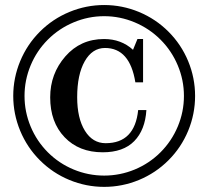

<svg xmlns="http://www.w3.org/2000/svg" viewBox="-20 -729 822 764"><path d="M388.7 -123Q294.4 -123 237.1 -182.9Q179.7 -242.7 179.7 -341.8Q179.7 -435.5 240 -504.6Q300.3 -573.7 394 -573.7Q462.4 -573.7 509.3 -530.8L526.9 -573.7H549.3V-401.4H518.6Q496.6 -538.1 397.9 -538.1Q347.2 -538.1 317.1 -485.1Q287.1 -432.1 287.1 -342.3Q287.1 -258.3 317.9 -208.7Q348.6 -159.2 400.4 -159.2Q516.1 -159.2 529.8 -291H562.5Q557.6 -211.9 514.2 -167.5Q470.7 -123 388.7 -123ZM394.5 14.6Q322.8 14.6 256.1 -12.9Q189.5 -40.5 138.7 -91.3Q87.9 -142.1 60.3 -208.7Q32.7 -275.4 32.7 -347.2Q32.7 -418.9 60.3 -485.6Q87.9 -552.2 138.7 -603Q189.5 -653.8 256.1 -681.4Q322.8 -709 394.5 -709Q466.3 -709 533 -681.4Q599.6 -653.8 650.4 -603Q701.2 -552.2 728.8 -485.6Q756.3 -418.9 756.3 -347.2Q756.3 -275.4 728.8 -208.7Q701.2 -142.1 650.4 -91.3Q599.6 -40.5 533 -12.9Q466.3 14.6 394.5 14.6ZM394.5 -30.3Q457.5 -30.3 515.9 -54.4Q574.2 -78.6 618.7 -123Q663.1 -167.5 687.5 -225.8Q711.9 -284.2 711.9 -347.2Q711.9 -410.2 687.5 -468.5Q663.1 -526.9 618.7 -571.3Q574.2 -615.7 515.9 -640.1Q457.5 -664.6 394.5 -664.6Q331.5 -664.6 273.2 -640.1Q214.8 -615.7 170.4 -571.3Q126 -526.9 101.8 -468.5Q77.6 -410.2 77.6 -347.2Q77.6 -284.2 101.8 -225.8Q126 -167.5 170.4 -123Q214.8 -78.6 273.2 -54.4Q331.5 -30.3 394.5 -30.3Z"/></svg>

Font: Munson
Style: Bold
Weight: 700
Designer: Paul James MIller
Foundry: High-Logic / Made with FontCreator
Version: Version 2.10;May 5, 2019;FontCreator 11.5.0.2430 64-bit